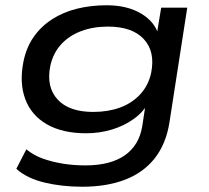

<svg xmlns="http://www.w3.org/2000/svg" viewBox="-20 -520 793 729"><path d="M292 189Q215 189 148.5 173Q82 157 42 121L80 47Q108 70 143.5 82.5Q179 95 219.5 101.5Q260 108 304 108Q399 108 453.5 70Q508 32 520 -40L534 -132L545 -133Q525 -95 488 -68.5Q451 -42 404.5 -28Q358 -14 307 -14Q217 -14 158 -48Q99 -82 76 -143.5Q53 -205 69 -286Q80 -340 108 -380Q136 -420 178 -447Q220 -474 272.5 -487Q325 -500 385 -500Q464 -500 517.5 -467.5Q571 -435 583 -382H574L592 -491H691L623 -53Q610 27 567.5 81Q525 135 455.5 162Q386 189 292 189ZM334 -95Q390 -95 435.5 -111.5Q481 -128 512.5 -162Q544 -196 554 -244Q570 -324 526 -371.5Q482 -419 390 -419Q334 -419 288.5 -402Q243 -385 212.5 -352Q182 -319 171 -270Q155 -190 198.5 -142.5Q242 -95 334 -95Z"/></svg>

Font: Nunito Sans 10pt Expanded Medium
Style: Italic
Weight: 500
Width: 7
Italic angle: -9°
Designer: Vernon Adams
Foundry: Vernon Adams
Version: Version 3.101;gftools[0.9.27]